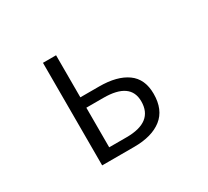

<svg xmlns="http://www.w3.org/2000/svg" viewBox="-144 -961 1287 1189"><g transform="rotate(-30 500.0 -366.5)"><path d="M275.4 0V-733.4H369.1V-432.6H503.9Q630.9 -432.6 702.1 -381.8Q773.4 -331.1 773.4 -224.6Q773.4 -111.3 702.6 -55.7Q631.8 0 504.9 0ZM369.1 -75.2H493.2Q683.6 -75.2 683.6 -222.7Q683.6 -358.4 491.2 -358.4H369.1Z"/></g></svg>

Font: GenEi Gothic M Regular
Style: Regular
Weight: 400
Designer: o_tamon (Modified); [Source Han Sans]
Ryoko NISHIZUKA  (kana & ideographs); Paul D. Hunt (Latin, Greek & Cyrillic); Wenl
Version: Version 1.1a;Original Version 1.004